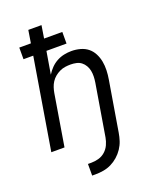

<svg xmlns="http://www.w3.org/2000/svg" viewBox="-170 -835 940 1149"><g transform="rotate(-20 300.0 -260.0)"><path d="M214 215V141H236Q259 141 282.5 134.5Q306 128 324.5 111.5Q343 95 353 73Q363 51 367 28L422 -302Q425 -321 425.5 -340Q426 -359 422.5 -376.5Q419 -394 410 -409.5Q401 -425 387.5 -435.5Q374 -446 356 -450Q338 -454 319 -454Q302 -454 284.5 -451.5Q267 -449 250 -441Q233 -433 218.5 -421Q204 -409 194 -393.5Q184 -378 178.5 -361Q173 -344 170 -327L116 0H32L128 -580H66V-654H140L153 -735H237L224 -654H340V-580H212L188 -437Q201 -458 218.5 -476Q236 -494 258 -506Q280 -518 304 -523Q328 -528 351 -528Q380 -528 407.5 -520.5Q435 -513 455.5 -496.5Q476 -480 488.5 -455.5Q501 -431 506 -404Q511 -377 510 -348Q509 -319 504 -290L451 28Q447 53 439 77.5Q431 102 416 124.5Q401 147 380.5 165Q360 183 336.5 194.5Q313 206 287 210.5Q261 215 236 215Z"/></g></svg>

Font: Iosevka Extended Oblique
Style: Regular
Weight: 400
Width: 7
Italic angle: -9°
Monospace: yes
Designer: Belleve Invis
Foundry: Belleve Invis
Version: Version 32.0.1; ttfautohint (v1.8.4)